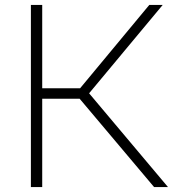

<svg xmlns="http://www.w3.org/2000/svg" viewBox="-20 -760 710 780"><path d="M105.5 0V-740H151.5V-401.5H305.5L586.5 -740H641L342 -381L662.5 0H606L303.5 -359H151.5V0Z"/></svg>

Font: Encode Sans Expanded ExtraLight
Style: Regular
Weight: 200
Width: 7
Designer: Multiple Designers
Foundry: Impallari Type
Version: Version 3.000; ttfautohint (v1.8.3) -l 8 -r 50 -G 200 -x 14 